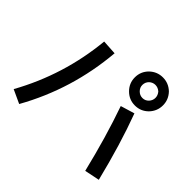

<svg xmlns="http://www.w3.org/2000/svg" viewBox="-189 -1091 1377 1377"><g transform="rotate(45 500.0 -402.0)"><path d="M675.8 -476.6 782.2 -508.8Q867.2 -280.3 938.5 8.8L824.2 32.2Q757.8 -243.2 675.8 -476.6ZM264.6 -719.7 377 -712.9Q342.8 -314.5 150.4 28.3L46.9 -19.5Q228.5 -346.7 264.6 -719.7ZM845.7 -592.8Q803.7 -550.8 744.6 -550.8Q685.5 -550.8 643.6 -592.8Q601.6 -634.8 601.6 -693.8Q601.6 -752.9 643.6 -794.9Q686.5 -835.9 744.6 -835.9Q802.7 -835.9 845.7 -794.9Q886.7 -752 886.7 -693.8Q886.7 -635.7 845.7 -592.8ZM792 -741.2Q770.5 -759.8 744.6 -759.8Q718.8 -759.8 698.2 -741.2Q678.7 -721.7 678.2 -694.3Q677.7 -667 697.8 -647Q717.8 -627 745.1 -627Q772.5 -627 792 -647.5Q810.5 -668 810.5 -693.8Q810.5 -719.7 792 -741.2Z"/></g></svg>

Font: RobotoJAA
Style: Medium
Weight: 500
Version: Version 2.05; 2016-11-05